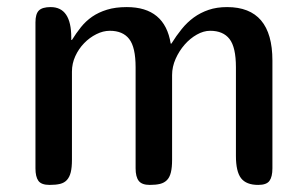

<svg xmlns="http://www.w3.org/2000/svg" viewBox="-20 -522 869 542"><path d="M646 -82V-332Q646 -388.7 627.9 -411.9Q609.9 -435.1 573.2 -435.1Q554.7 -435.1 535.6 -424.3Q516.6 -413.6 501.2 -396Q485.8 -378.4 475.8 -356Q465.8 -333.5 465.8 -310.1V-70.8Q465.8 -49.3 462.4 -35.4Q459 -21.5 451.4 -13.7Q443.8 -5.9 431.9 -2.9Q419.9 0 402.8 0Q380.4 0 371.6 -11.5Q362.8 -22.9 362.8 -46.9V-332Q362.8 -388.7 344.7 -411.9Q326.7 -435.1 290 -435.1Q271 -435.1 252 -425.5Q232.9 -416 217.5 -400.1Q202.1 -384.3 192.6 -363.5Q183.1 -342.8 183.1 -319.8V-70.8Q183.1 -49.3 179.7 -35.6Q176.3 -22 168.9 -13.9Q161.6 -5.9 149.7 -2.9Q137.7 0 120.1 0Q96.7 0 88.4 -11.5Q80.1 -22.9 80.1 -46.9V-459Q80.1 -482.9 89.8 -492.4Q99.6 -502 123 -502Q181.2 -502 181.2 -416V-409.2H183.1Q194.8 -428.2 208.5 -445.3Q222.2 -462.4 240.2 -474.9Q258.3 -487.3 282 -494.6Q305.7 -502 337.9 -502Q445.3 -502 461.9 -398.9H463.9Q477.5 -420.9 492.9 -439.9Q508.3 -459 527.1 -472.7Q545.9 -486.3 568.8 -494.1Q591.8 -502 621.1 -502Q749 -502 749 -351.1V-46.9Q749 -22.9 740.7 -11.5Q732.4 0 709 0Q675.3 0 660.6 -18.8Q646 -37.6 646 -82Z"/></svg>

Font: Marmelad
Style: Regular
Weight: 400
Designer: Manvel Shmavonyan
Foundry: Cyreal (www.cyreal.org)
Version: Version 1.000